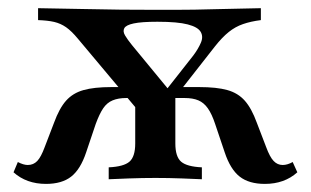

<svg xmlns="http://www.w3.org/2000/svg" viewBox="-20 -436 756 467"><path d="M332.3 -147.6 169.4 -341.9Q154 -360.5 140.7 -369.8Q127.4 -379 111.7 -382.7Q96 -386.3 72.6 -387.1V-416.1Q131.5 -415.3 180.6 -414.1Q229.8 -412.9 273.8 -412.5Q317.7 -412.1 362.1 -412.1Q382.3 -412.1 405.2 -412.1Q428.2 -412.1 453.2 -412.5Q478.2 -412.9 504.8 -413.7Q531.5 -414.5 558.9 -414.9Q586.3 -415.3 614.5 -416.1V-387.1Q589.5 -383.9 571 -377.4Q552.4 -371 536.3 -358.1Q520.2 -345.2 502.4 -322.6L365.3 -147.6ZM91.9 11.3Q44.4 11.3 12.9 -16.9L23.4 -41.9Q37.1 -34.7 47.6 -34.7Q61.3 -34.7 70.6 -44.4Q79.8 -54 88.7 -78.2L111.3 -137.1Q124.2 -172.6 140.7 -191.1Q157.3 -209.7 183.1 -216.9Q208.9 -224.2 250.8 -224.2H289.5L311.3 -197.6H287.1Q267.7 -197.6 254 -191.9Q240.3 -186.3 231 -172.6Q221.8 -158.9 212.9 -134.7L189.5 -65.3Q175.8 -24.2 153.2 -6.5Q130.6 11.3 91.9 11.3ZM244.4 0V-29Q280.6 -30.6 294.8 -42.7Q308.9 -54.8 308.9 -87.1V-201.6L364.5 -167.7L406.5 -213.7V-87.1Q406.5 -54.8 420.6 -42.7Q434.7 -30.6 471 -29V0Q454.8 -0.8 422.6 -2Q390.3 -3.2 358.1 -3.2Q326.6 -3.2 293.5 -2Q260.5 -0.8 244.4 0ZM624.2 11.3Q585.5 11.3 562.9 -6.5Q540.3 -24.2 526.6 -65.3L503.2 -134.7Q495.2 -158.9 485.5 -172.6Q475.8 -186.3 462.5 -191.9Q449.2 -197.6 429 -197.6H399.2L420.2 -224.2H464.5Q507.3 -224.2 533.1 -216.9Q558.9 -209.7 575.4 -191.1Q591.9 -172.6 604.8 -137.1L627.4 -78.2Q636.3 -54 645.6 -44.4Q654.8 -34.7 667.7 -34.7Q679 -34.7 691.9 -41.9L703.2 -16.9Q671.8 11.3 624.2 11.3ZM372.6 -202.4 450 -300.8Q462.1 -316.9 468.5 -331.9Q475 -346.8 468.1 -358.5Q461.3 -370.2 436.7 -376.6Q412.1 -383.1 362.9 -383.1Q324.2 -383.1 305.2 -379Q286.3 -375 282.3 -367.3Q278.2 -359.7 284.3 -349.6Q290.3 -339.5 300.8 -326.6L398.4 -208.1Z"/></svg>

Font: Playfair SemiBold
Style: Regular
Weight: 600
Designer: Claus Eggers Sørensen
Foundry: Claus Eggers Sørensen
Version: Version 2.001;gftools[0.9.30]